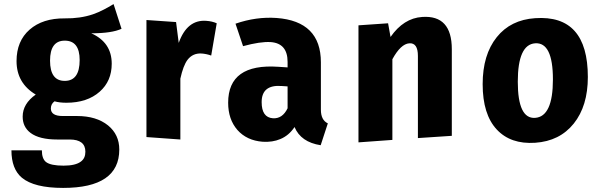

<svg xmlns="http://www.w3.org/2000/svg" viewBox="-20 -681 2963 940"><path d="M575 -540Q527 -518 427 -518Q527 -473 527 -369Q527 -284 468 -232Q407 -178 305 -178Q271 -178 247 -185Q229 -172 229 -150Q229 -113 287 -113H357Q452 -113 509 -67Q564 -22 564 51Q564 239 289 239Q147 239 87 189Q36 146 36 55H185Q185 96 205 112Q228 130 291 130Q350 130 376 110Q398 94 398 62Q398 2 321 2H260Q173 2 130 -30Q91 -59 91 -110Q91 -173 155 -218Q61 -274 61 -382Q61 -480 125 -536Q189 -592 297 -591Q373 -590 435 -611Q461 -620 488 -634Q506 -643 536 -661ZM225 -384Q225 -285 297 -285Q370 -285 370 -387Q370 -482 297 -482Q225 -482 225 -384Z M1041 -567 1014 -409Q992 -417 968 -419Q924 -422 898 -388Q877 -360 863 -296V2L697 -10V-583L842 -573L855 -471Q896 -586 990 -579Q1019 -577 1041 -567Z M1551 -144Q1551 -93 1585 -77L1550 30Q1453 15 1422 -59Q1394 -17 1352 0Q1314 16 1266 13Q1188 7 1142 -45Q1097 -97 1097 -178Q1097 -371 1343 -354L1388 -351V-378Q1388 -469 1305 -475Q1254 -478 1170 -455L1133 -565Q1234 -600 1334 -593Q1551 -577 1551 -376ZM1388 -151V-258L1358 -260Q1261 -267 1261 -181Q1261 -106 1316 -102Q1363 -99 1388 -151Z M2192 -440V-16L2026 -5V-407Q2026 -472 1984 -469Q1942 -466 1901 -391V4L1735 16V-557L1880 -567L1892 -500Q1956 -592 2047 -598Q2192 -608 2192 -440Z M2858 -304Q2858 -162 2789 -76Q2720 10 2600 18Q2480 26 2412 -47Q2343 -121 2343 -269Q2343 -413 2412 -499Q2480 -584 2600 -592Q2858 -610 2858 -304ZM2515 -281Q2515 -98 2600 -104Q2687 -110 2687 -292Q2687 -475 2600 -469Q2515 -463 2515 -281Z"/></svg>

Font: Xiangcui Wave Sans Xiangcui Wave Sans
Style: Regular
Weight: 800
Width: 3
Version: Version 0.920;March 28, 2024;FontCreator 14.0.0.2814 64-bit